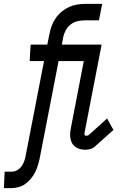

<svg xmlns="http://www.w3.org/2000/svg" viewBox="-69 -760 639 990"><path d="M-49 210 -45 125H-7Q8 125 21.5 116.5Q35 108 43.5 95.5Q52 83 57 68Q62 53 64 39L158 -445H84L89 -530H175L186 -585Q190 -606 197.5 -626.5Q205 -647 218 -666Q231 -685 249 -700Q267 -715 287 -724Q307 -733 328.5 -736.5Q350 -740 371 -740H458L441 -655H367Q349 -655 330 -650.5Q311 -646 295.5 -634Q280 -622 270.5 -604.5Q261 -587 257 -569L250 -530H384L379 -445H233L136 55Q132 74 126.5 92Q121 110 112.5 127.5Q104 145 90.5 161Q77 177 61 188.5Q45 200 26 205Q7 210 -11 210ZM372 12Q358 12 345.5 9Q333 6 322 -1Q311 -8 304.5 -18.5Q298 -29 295 -42.5Q292 -56 292.5 -69.5Q293 -83 296 -97L363 -445H287L292 -530H455L368 -81Q367 -77 366.5 -73.5Q366 -70 366.5 -67Q367 -64 369.5 -62Q372 -60 375 -60Q379 -60 382.5 -61Q386 -62 389 -64L483 -149L516 -90L422 -6Q412 4 398 8Q384 12 372 12Z"/></svg>

Font: Lode Dark Term
Style: Bold Italic
Weight: 700
Italic angle: -11°
Monospace: yes
Designer: Belleve Invis
Foundry: Belleve Invis
Version: Version 29.2.0